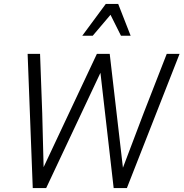

<svg xmlns="http://www.w3.org/2000/svg" viewBox="-20 -953 930 973"><path d="M194 -380 201 -106 471 -680H536L603 -103L708 -380L825 -680H890L623 0H556L489 -584L214 0H146L120 -680H183ZM593 -772 540 -878 450 -772H397L516 -933H579L642 -772Z"/></svg>

Font: Inria Sans Light
Style: Italic
Weight: 300
Italic angle: -10°
Designer: Black Foundry Team
Foundry: Black Foundry
Version: Version 1.2; ttfautohint (v1.8.3)